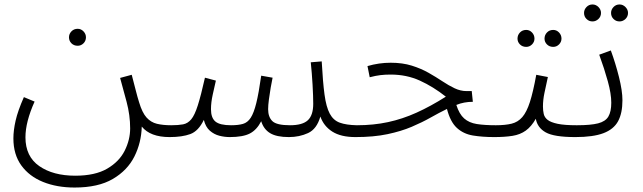

<svg xmlns="http://www.w3.org/2000/svg" viewBox="-20 -609 2881 860"><path d="M40 11Q40 -25 50 -69Q60 -113 87 -174L135 -154Q94 -63 94 6Q94 92 156 135Q218 178 317 178Q406 178 460 146.5Q514 115 538.5 66Q563 17 563 -34Q563 -93 547 -153Q531 -213 518 -260L570 -274Q579 -240 587.5 -206.5Q596 -173 603 -151Q617 -104 636.5 -82.5Q656 -61 683 -54.5Q710 -48 747 -48Q760 -48 766 -40.5Q772 -33 772 -23Q772 -13 763 -4Q754 5 740 5Q653 5 615 -42Q613 30 582 92Q551 154 485.5 192.5Q420 231 314 231Q235 231 173 206Q111 181 75.5 132Q40 83 40 11ZM328 -404Q311 -404 300 -415Q289 -426 289 -442Q289 -457 300 -468.5Q311 -480 328 -480Q343 -480 354 -468.5Q365 -457 365 -442Q365 -426 354 -415Q343 -404 328 -404Z M740 5 747 -48Q779 -48 800 -52Q821 -56 836.5 -74.5Q852 -93 866 -137Q880 -181 898 -261L947 -248Q941 -222 933 -186Q925 -150 925 -120Q925 -81 945 -64.5Q965 -48 1015 -48Q1047 -48 1068 -54Q1089 -60 1103 -81.5Q1117 -103 1128 -147.5Q1139 -192 1150 -270L1201 -261Q1197 -243 1192.5 -216.5Q1188 -190 1184.5 -163.5Q1181 -137 1181 -120Q1181 -85 1200 -66.5Q1219 -48 1279 -48Q1335 -48 1359 -70.5Q1383 -93 1383 -144Q1383 -178 1380 -230Q1377 -282 1372 -330L1421 -334Q1426 -242 1433.5 -186Q1441 -130 1457 -100Q1473 -70 1502 -59.5Q1531 -49 1578 -48Q1592 -48 1598 -40.5Q1604 -33 1604 -23Q1604 -13 1594.5 -4Q1585 5 1572 5Q1507 5 1468.5 -19.5Q1430 -44 1415 -87Q1399 -31 1360 -13Q1321 5 1274 5Q1219 5 1190 -12.5Q1161 -30 1150 -66Q1130 -27 1099 -11Q1068 5 1009 5Q986 5 962.5 -1Q939 -7 920 -23.5Q901 -40 893 -72Q869 -22 832.5 -8.5Q796 5 740 5Z M1572 5 1579 -48Q1653 -48 1718 -62Q1783 -76 1846 -104.5Q1909 -133 1977 -176Q1920 -221 1860.5 -248Q1801 -275 1730 -275Q1705 -275 1684 -272.5Q1663 -270 1636 -263L1626 -313Q1677 -328 1730 -328Q1783 -328 1824.5 -315Q1866 -302 1899.5 -283Q1933 -264 1961.5 -245Q1990 -226 2016.5 -213.5Q2043 -201 2070 -201H2093L2098 -153Q2078 -153 2059.5 -149.5Q2041 -146 2024 -139Q2037 -98 2059 -78.5Q2081 -59 2115.5 -53.5Q2150 -48 2201 -48Q2214 -48 2220 -40.5Q2226 -33 2226 -23Q2226 -13 2217 -4Q2208 5 2194 5Q2141 5 2098.5 -2Q2056 -9 2026.5 -36Q1997 -63 1982 -121Q1947 -104 1909 -82.5Q1871 -61 1824 -41Q1777 -21 1715.5 -8Q1654 5 1572 5Z M2458 -399Q2441 -399 2430 -410Q2419 -421 2419 -436Q2419 -452 2430 -463.5Q2441 -475 2458 -475Q2473 -475 2484 -463.5Q2495 -452 2495 -436Q2495 -421 2484 -410Q2473 -399 2458 -399ZM2337 -399Q2320 -399 2309 -410Q2298 -421 2298 -436Q2298 -452 2309 -463.5Q2320 -475 2337 -475Q2352 -475 2363 -463.5Q2374 -452 2374 -436Q2374 -421 2363 -410Q2352 -399 2337 -399ZM2194 5 2201 -48Q2243 -48 2271.5 -55Q2300 -62 2319.5 -84.5Q2339 -107 2353.5 -152Q2368 -197 2382 -274L2434 -264Q2425 -223 2418.5 -192Q2412 -161 2412 -132Q2412 -114 2415.5 -98.5Q2419 -83 2433 -72Q2447 -61 2477.5 -54.5Q2508 -48 2563 -48Q2577 -48 2583 -40.5Q2589 -33 2589 -23Q2589 -13 2579.5 -4Q2570 5 2557 5Q2462 5 2424.5 -16Q2387 -37 2380 -77Q2360 -42 2335 -24Q2310 -6 2275.5 -0.5Q2241 5 2194 5Z M2755 -513Q2739 -513 2728 -524Q2717 -535 2717 -551Q2717 -566 2728 -577.5Q2739 -589 2755 -589Q2770 -589 2781.5 -577.5Q2793 -566 2793 -551Q2793 -535 2781.5 -524Q2770 -513 2755 -513ZM2634 -513Q2618 -513 2607 -524Q2596 -535 2596 -551Q2596 -566 2607 -577.5Q2618 -589 2634 -589Q2649 -589 2660.5 -577.5Q2672 -566 2672 -551Q2672 -535 2660.5 -524Q2649 -513 2634 -513ZM2557 5 2564 -48Q2626 -48 2659 -56.5Q2692 -65 2705 -87Q2718 -109 2718 -149Q2718 -189 2702.5 -245Q2687 -301 2664 -364L2716 -383Q2737 -326 2752.5 -264Q2768 -202 2768 -160Q2768 -102 2748.5 -66Q2729 -30 2683 -12.5Q2637 5 2557 5Z"/></svg>

Font: Noto Sans Arabic UI Lt
Style: Regular
Weight: 300
Designer: Monotype Design Team, Nadine Chahine and Nizar Qandah
Foundry: Monotype Imaging Inc.
Version: Version 2.010; ttfautohint (v1.8.4.7-5d5b)